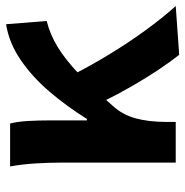

<svg xmlns="http://www.w3.org/2000/svg" viewBox="-8 -606 625 649"><g transform="rotate(-90 304.5 -281.5)"><path d="M79.3 0V-392.9Q79.3 -426.4 76.7 -471.8Q74.1 -517.1 66.4 -559.8H211.6Q218.1 -534 220.1 -498.1Q222.1 -462.3 222.1 -423V-300.2H226.9Q269.3 -368.2 318.8 -426.2Q368.3 -484.3 425.9 -523.8Q483.4 -563.3 547.1 -573.5L558.1 -436.1Q513.1 -425.2 470.5 -399.2Q427.8 -373.3 380 -327.9Q332.2 -282.5 270.7 -212.2Q241.4 -180 229.3 -136.7Q217.2 -93.4 216.8 -32.6V0ZM443.7 11.7Q419.4 -19 392.7 -59.1Q365.9 -99.3 338.3 -147.1Q310.7 -194.9 284.4 -248.3L379.1 -342.4Q407.4 -287.2 445.5 -224.3Q483.5 -161.4 526.2 -102.8Q568.8 -44.1 608.6 0Z"/></g></svg>

Font: Noto Sans JP
Style: Regular
Weight: 100
Designer: Ryoko NISHIZUKA 西塚涼子 (kana, bopomofo & ideographs); Paul D. Hunt (Latin, Greek & Cyrillic); Sandoll Communications 산돌커뮤니
Foundry: Adobe
Version: Version 2.004;hotconv 1.0.118;makeotfexe 2.5.65603